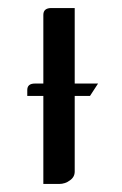

<svg xmlns="http://www.w3.org/2000/svg" viewBox="-20 -458 303 478"><path d="M47.9 -219.2V-233.9Q47.9 -250 66.9 -250H87.9V-420.9Q87.9 -438 107.9 -438H166V-250H224.1L204.1 -219.2H166V-30.8Q166 -17.1 153.8 -8.8Q142.1 0 127 0H87.9V-219.2Z"/></svg>

Font: Hhenum
Style: Regular
Weight: 400
Designer: T. Christopher White
Version: Version 1.0